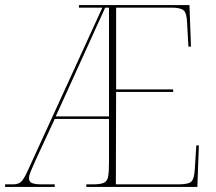

<svg xmlns="http://www.w3.org/2000/svg" viewBox="-23 -734 849 754"><path d="M-3 0V-10H29Q47 -10 58.5 -19Q70 -28 87 -66L379 -704H287V-714H721L727 -551H717L712 -639Q711 -682 698.5 -693Q686 -704 652 -704H433V-383H657V-373H433L432 -10H677Q718 -10 729 -21.5Q740 -33 742 -70L748 -163H758L752 0H316V-10H341Q371 -10 384.5 -16Q398 -22 401.5 -40Q405 -58 405 -95V-267H192L115 -101Q104 -76 97.5 -60.5Q91 -45 91 -34Q91 -20 103 -15Q115 -10 143 -10H192V0ZM196 -277H405V-704H390Z"/></svg>

Font: Noto Serif Display SemiCondensed Thin
Style: Regular
Weight: 100
Width: 4
Designer: Monotype Design Team
Foundry: Monotype Imaging Inc.
Version: Version 2.009